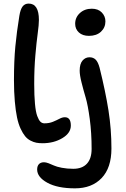

<svg xmlns="http://www.w3.org/2000/svg" viewBox="-20 -824 695 1060"><path d="M214.8 -33.2Q195.8 -33.2 180.4 -36.1Q165 -39.1 148.2 -47.9Q131.3 -56.6 118.7 -72Q106 -87.4 93.8 -113.5Q81.5 -139.6 74 -175.8Q66.4 -211.9 61.8 -263.9Q57.1 -315.9 57.1 -380.9Q57.1 -487.8 64.7 -567.6Q72.3 -647.5 86.9 -736.8Q92.8 -772.9 105 -788.6Q117.2 -804.2 138.2 -804.2Q194.8 -804.2 194.8 -713.9Q194.8 -687.5 188.2 -639.6Q181.6 -591.8 175.3 -519.3Q168.9 -446.8 168.9 -360.8Q168.9 -295.4 173.1 -250.7Q177.2 -206.1 185.5 -183.6Q193.8 -161.1 203.1 -152.1Q212.4 -143.1 225.1 -143.1Q251.5 -143.1 272.2 -151.6Q293 -160.2 308.6 -168.5Q324.2 -176.8 337.9 -176.8Q371.1 -176.8 371.1 -130.9Q371.1 -89.4 324 -61.3Q276.9 -33.2 214.8 -33.2ZM471.2 -626Q436 -626 415.5 -644.8Q395 -663.6 395 -692.9Q395 -728 421.1 -752Q447.3 -775.9 486.8 -775.9Q522 -775.9 542 -755.1Q562 -734.4 562 -706.1Q562 -671.9 537.4 -648.9Q512.7 -626 471.2 -626ZM394 215.8Q297.4 215.8 241.2 184.8Q185.1 153.8 185.1 111.8Q185.1 92.8 194.8 82.3Q204.6 71.8 223.1 71.8Q233.4 71.8 248.3 77.4Q263.2 83 277.8 89.8Q292.5 96.7 321.3 102.3Q350.1 107.9 384.8 107.9Q433.6 107.9 459.7 79.8Q485.8 51.8 485.8 -2Q485.8 -89.8 475.6 -166.7Q465.3 -243.7 452.9 -285.6Q440.4 -327.6 430.2 -368.4Q419.9 -409.2 419.9 -434.1Q419.9 -471.2 435.5 -489.5Q451.2 -507.8 474.1 -507.8Q494.6 -507.8 507.8 -495.1Q521 -482.4 529.8 -450.2Q562.5 -318.4 578.9 -214.6Q595.2 -110.8 595.2 -3.9Q595.2 102.5 541 159.2Q486.8 215.8 394 215.8Z"/></svg>

Font: Shantell Sans Irregular Bouncy
Style: Regular
Weight: 500
Designer: Stephen Nixon, Anya Danilova, Shantell Martin
Foundry: Arrow Type
Version: Version 1.006;[9816181b4]